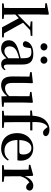

<svg xmlns="http://www.w3.org/2000/svg" viewBox="1208 -2072 880 3335"><g transform="rotate(90 1647.5 -404.0)"><path d="M351 -498 449 -486 334 -373 231 -271V-647L235 -804L220 -813L36 -778V-751L119 -746V-232L117 -37L38 -29V0H307V-29L233 -36C232 -91 231 -172 231 -230L296 -291L454 0H629V-29L557 -36L374 -365L505 -489L602 -498V-527H351Z M793 -668C826 -668 856 -690 856 -728C856 -764 826 -788 793 -788C760 -788 731 -764 731 -728C731 -690 760 -668 793 -668ZM1024 -668C1057 -668 1086 -690 1086 -728C1086 -764 1057 -788 1024 -788C991 -788 961 -764 961 -728C961 -690 991 -668 1024 -668ZM1094 15C1143 15 1176 -4 1199 -46L1183 -61C1165 -38 1154 -31 1138 -31C1113 -31 1100 -47 1100 -100V-356C1100 -488 1043 -543 917 -543C788 -543 709 -490 694 -404C700 -376 720 -362 748 -362C777 -362 801 -380 806 -428L817 -500C840 -507 861 -510 882 -510C960 -510 991 -480 991 -372V-324C950 -313 907 -302 871 -291C727 -250 679 -199 679 -117C679 -33 738 16 820 16C895 16 937 -16 993 -77C1004 -19 1036 15 1094 15ZM991 -109C936 -55 904 -41 871 -41C820 -41 785 -71 785 -133C785 -194 820 -238 897 -268C922 -278 956 -288 991 -297Z M1653 11 1833 1V-28L1761 -35V-385L1765 -525L1755 -536L1576 -512V-488L1651 -477L1649 -123C1610 -79 1563 -52 1513 -52C1454 -52 1420 -84 1420 -181V-385L1425 -525L1414 -536L1232 -515V-488L1310 -476L1307 -187C1306 -37 1363 16 1460 16C1537 16 1601 -27 1650 -89Z M1985 0H2201V-29L2103 -38L2101 -232V-489H2245V-527H2100C2096 -638 2106 -700 2138 -750C2149 -767 2166 -782 2186 -792L2204 -768C2231 -728 2255 -712 2286 -712C2322 -712 2344 -734 2345 -763C2334 -806 2286 -824 2233 -824C2179 -824 2127 -806 2080 -763C2029 -717 1998 -650 1989 -528L1899 -520V-489H1988V-232L1986 -37L1904 -29V0Z M2560 16C2655 16 2726 -28 2769 -103L2752 -117C2714 -69 2666 -42 2595 -42C2490 -42 2414 -110 2411 -267H2764C2768 -284 2770 -303 2770 -328C2770 -449 2692 -543 2552 -543C2414 -543 2292 -439 2292 -264C2292 -81 2403 16 2560 16ZM2412 -300C2417 -440 2476 -510 2548 -510C2619 -510 2663 -455 2663 -369C2663 -320 2652 -300 2613 -300Z M2925 0H3137V-29L3043 -39L3041 -232V-323C3067 -400 3100 -447 3148 -474L3156 -465C3180 -436 3200 -419 3230 -419C3271 -419 3289 -446 3290 -485C3281 -526 3246 -543 3204 -543C3140 -543 3073 -488 3041 -395L3034 -532L3021 -541L2842 -492V-467L2925 -461C2927 -412 2928 -369 2928 -301V-232L2926 -37L2849 -29V0Z"/></g></svg>

Font: Noto Serif CJK JP SemiBold
Style: Regular
Weight: 600
Designer: Ryoko NISHIZUKA 西塚涼子 (kana & ideographs); Frank Grießhammer (Latin, Greek & Cyrillic); Wenlong ZHANG 张文龙 (bopomofo); San
Foundry: Adobe
Version: Version 2.001;hotconv 1.1.0;makeotfexe 2.6.0